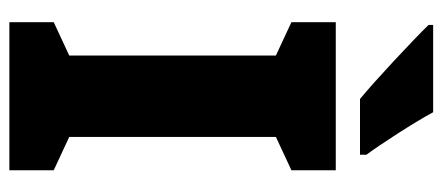

<svg xmlns="http://www.w3.org/2000/svg" viewBox="-294 -674 967 420"><g transform="rotate(90 190.0 -463.5)"><path d="M225 -927H34V-917C67 -883 158 -798 196 -767H318V-781C295 -812 247 -886 225 -927ZM352 0V-97L279 -131V-583L352 -617V-714H28V-617L101 -583V-131L28 -97V0Z"/></g></svg>

Font: Noto Sans Sinhala UI Condensed Black
Style: Regular
Weight: 900
Width: 3
Designer: Jelle Bosma - Monotype Design Team
Foundry: Monotype Imaging Inc.
Version: Version 2.006